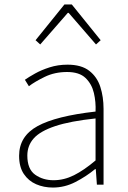

<svg xmlns="http://www.w3.org/2000/svg" viewBox="-20 -831 576 864"><path d="M218 13Q177 13 142.5 -2Q108 -17 87 -48.5Q66 -80 66 -130Q66 -218 149 -263.5Q232 -309 410 -329Q412 -372 402.5 -412.5Q393 -453 365 -480Q337 -507 282 -507Q226 -507 181 -485Q136 -463 110 -443L92 -472Q109 -484 137.5 -500Q166 -516 203.5 -528Q241 -540 284 -540Q346 -540 381.5 -512.5Q417 -485 431.5 -440Q446 -395 446 -341V0H416L411 -70H408Q368 -37 319.5 -12Q271 13 218 13ZM221 -20Q268 -20 313 -42.5Q358 -65 410 -109V-298Q296 -286 228.5 -263.5Q161 -241 132 -208.5Q103 -176 103 -131Q103 -70 138 -45Q173 -20 221 -20ZM140 -650 270 -811H303L433 -650L412 -631L289 -773H285L161 -631Z"/></svg>

Font: Noto Sans TC
Style: Regular
Weight: 100
Designer: Ryoko NISHIZUKA 西塚涼子 (kana, bopomofo & ideographs); Paul D. Hunt (Latin, Greek & Cyrillic); Sandoll Communications 산돌커뮤니
Foundry: Adobe
Version: Version 2.004;hotconv 1.0.118;makeotfexe 2.5.65603